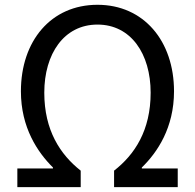

<svg xmlns="http://www.w3.org/2000/svg" viewBox="-20 -766 798 786"><path d="M51 0H310.4V-67.4C226.8 -133.3 161.3 -232.2 161.3 -386.5C161.3 -545.7 242.1 -665.4 379.1 -665.4C515.9 -665.4 596.7 -545.7 596.7 -386.5C596.7 -232.2 531.6 -133.3 447 -67.4V0H707.6V-76.3H560.6V-80.3C624.7 -142.7 692.4 -243.6 692.4 -392.3C692.4 -598.1 568.5 -746.4 379.1 -746.4C188.5 -746.4 65.6 -598.1 65.6 -392.3C65.6 -243.6 133.9 -142.7 196.8 -80.3V-76.3H51Z"/></svg>

Font: Source Han Sans JP VF
Style: Regular
Weight: 250
Designer: Ryoko NISHIZUKA 西塚涼子 (kana, bopomofo & ideographs); Paul D. Hunt (Latin, Greek & Cyrillic); Sandoll Communications 산돌커뮤니
Foundry: Adobe
Version: Version 2.004;hotconv 1.0.118;makeotfexe 2.5.65603